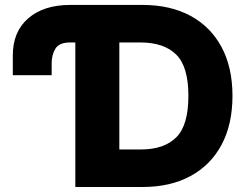

<svg xmlns="http://www.w3.org/2000/svg" viewBox="-20 -747 996 767"><path d="M31.2 -446.7V-525.6Q30.9 -620 92.7 -673.7Q154.5 -727.3 260.3 -727.3H549.4Q660.5 -727.3 740.9 -683.8Q821.4 -640.3 865.1 -558.9Q908.7 -477.6 908.7 -364Q908.7 -250.4 865.2 -168.9Q821.7 -87.4 741.1 -43.7Q660.5 0 549.7 0H280.9V-577.4H260.7Q215.9 -577.4 201 -552Q186.1 -526.6 186.4 -494V-446.7ZM456.7 -577.4V-149.9H543Q634.9 -149.9 683.8 -198Q732.6 -246.1 732.6 -364Q732.6 -481.5 683.4 -529.5Q634.2 -577.4 540.5 -577.4Z"/></svg>

Font: Inter UI Extra Bold
Style: Regular
Weight: 800
Designer: Rasmus Andersson
Foundry: rsms
Version: 3.2;8d6f07862